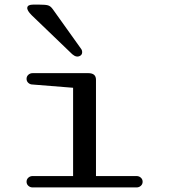

<svg xmlns="http://www.w3.org/2000/svg" viewBox="-20 -820 740 840"><path d="M123 -49.8H299.8V-436L123 -450.2Q111.8 -450.2 104 -457.3Q96.2 -464.4 96.2 -475.1Q96.2 -485.8 104 -492.9Q111.8 -500 123 -500H366.2Q399.9 -500 399.9 -471.2V-49.8H577.1Q588.4 -49.8 596.2 -42.7Q604 -35.6 604 -24.9Q604 -14.2 596.2 -7.1Q588.4 0 577.1 0H123Q111.8 0 104 -7.1Q96.2 -14.2 96.2 -24.9Q96.2 -35.6 104 -42.7Q111.8 -49.8 123 -49.8ZM119.1 -752.9 295.9 -583Q314.9 -566.4 331.1 -576.2Q338.9 -581.1 339.4 -590.3Q339.8 -599.6 335 -606L210.9 -779.8Q201.2 -793.5 189.9 -796.6Q178.7 -799.8 151.9 -799.8H125Q101.6 -799.8 99.4 -787.1Q97.2 -774.4 119.1 -752.9Z"/></svg>

Font: Director
Style: Regular
Weight: 400
Designer: Ange Degheest & May Jolivet & Justine Herbel
Foundry: Velvetyne Type Foundry
Version: Version 1.000;FEAKit 1.0